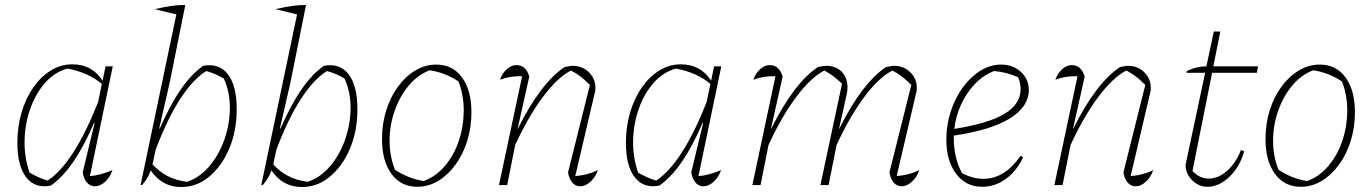

<svg xmlns="http://www.w3.org/2000/svg" viewBox="-20 -745 5524 773"><path d="M185 2Q122 15 86 -30.5Q50 -76 50 -170Q50 -236 67 -293Q84 -350 114.5 -393.5Q145 -437 185 -461.5Q225 -486 271 -486Q351 -486 393 -420L405 -478H434L342 -36Q383 -39 433 -60Q423 -31 403 -13Q383 5 362 5Q343 5 330 -10Q317 -25 313 -51L361 -250L359 -251Q318 -156 275.5 -94Q233 -32 185 2ZM99 -50Q117 -40 135 -31.5Q153 -23 172 -18Q277 -87 375 -334L390 -407Q338 -452 252 -469Q202 -456 163.5 -413.5Q125 -371 103 -310.5Q81 -250 79 -182Q77 -114 99 -50Z M546 0 690 -687 603 -708Q641 -717 669 -721Q697 -725 726 -725L664 -416L621 -228L623 -227Q666 -325 709 -386.5Q752 -448 798 -480Q862 -492 897.5 -446Q933 -400 933 -305Q933 -218 903 -147Q873 -76 822.5 -34Q772 8 710 8Q632 8 587 -59Q579 -38 571 -25.5Q563 -13 552 0ZM594 -83Q622 -53 655 -36Q688 -19 733 -13Q784 -30 823 -76Q862 -122 883.5 -183.5Q905 -245 905.5 -309.5Q906 -374 881 -429Q845 -450 810 -459Q756 -425 704.5 -345Q653 -265 607 -143Z M1032 0 1176 -687 1089 -708Q1127 -717 1155 -721Q1183 -725 1212 -725L1150 -416L1107 -228L1109 -227Q1152 -325 1195 -386.5Q1238 -448 1284 -480Q1348 -492 1383.5 -446Q1419 -400 1419 -305Q1419 -218 1389 -147Q1359 -76 1308.5 -34Q1258 8 1196 8Q1118 8 1073 -59Q1065 -38 1057 -25.5Q1049 -13 1038 0ZM1080 -83Q1108 -53 1141 -36Q1174 -19 1219 -13Q1270 -30 1309 -76Q1348 -122 1369.5 -183.5Q1391 -245 1391.5 -309.5Q1392 -374 1367 -429Q1331 -450 1296 -459Q1242 -425 1190.5 -345Q1139 -265 1093 -143Z M1660 7Q1594 7 1556 -45Q1518 -97 1518 -185Q1518 -247 1535 -301Q1552 -355 1582.5 -396.5Q1613 -438 1652.5 -461.5Q1692 -485 1737 -485Q1802 -485 1840 -433.5Q1878 -382 1878 -293Q1878 -232 1861 -177.5Q1844 -123 1813.5 -81.5Q1783 -40 1744 -16.5Q1705 7 1660 7ZM1685 -16Q1733 -33 1769.5 -75Q1806 -117 1826 -174.5Q1846 -232 1847 -295.5Q1848 -359 1826 -417Q1772 -453 1710 -462Q1662 -444 1626 -401Q1590 -358 1569.5 -300.5Q1549 -243 1548.5 -180.5Q1548 -118 1570 -62Q1621 -27 1685 -16Z M1989 0 2082 -438Q2035 -440 1993 -424Q2002 -450 2020.5 -466.5Q2039 -483 2059 -483Q2097 -483 2111 -437L2064 -227H2065Q2156 -410 2253 -475Q2264 -477 2271.5 -478.5Q2279 -480 2285 -480Q2325 -480 2351 -454Q2377 -428 2377 -393Q2377 -388 2377 -383Q2377 -378 2375 -373L2296 -36Q2346 -40 2387 -60Q2377 -31 2357 -13Q2337 5 2316 5Q2297 5 2284 -10Q2271 -25 2267 -51L2355 -403Q2333 -425 2316.5 -437.5Q2300 -450 2279 -461Q2225 -434 2166 -355Q2107 -276 2054 -161L2022 0Z M2635 2Q2572 15 2536 -30.5Q2500 -76 2500 -170Q2500 -236 2517 -293Q2534 -350 2564.5 -393.5Q2595 -437 2635 -461.5Q2675 -486 2721 -486Q2801 -486 2843 -420L2855 -478H2884L2792 -36Q2833 -39 2883 -60Q2873 -31 2853 -13Q2833 5 2812 5Q2793 5 2780 -10Q2767 -25 2763 -51L2811 -250L2809 -251Q2768 -156 2725.5 -94Q2683 -32 2635 2ZM2549 -50Q2567 -40 2585 -31.5Q2603 -23 2622 -18Q2727 -87 2825 -334L2840 -407Q2788 -452 2702 -469Q2652 -456 2613.5 -413.5Q2575 -371 2553 -310.5Q2531 -250 2529 -182Q2527 -114 2549 -50Z M3009 0 3102 -438Q3055 -440 3013 -424Q3022 -450 3040.5 -466.5Q3059 -483 3079 -483Q3117 -483 3131 -437L3084 -227H3085Q3176 -410 3273 -475Q3287 -478 3294 -479Q3301 -480 3306 -480Q3346 -480 3369 -456Q3392 -432 3392 -393Q3392 -381 3389 -366L3358 -227H3359Q3450 -410 3547 -475Q3558 -477 3565.5 -478.5Q3573 -480 3579 -480Q3619 -480 3645 -454Q3671 -428 3671 -393Q3671 -388 3671 -383Q3671 -378 3669 -373L3590 -36Q3640 -40 3681 -60Q3671 -31 3651 -13Q3631 5 3610 5Q3591 5 3578 -10Q3565 -25 3561 -51L3649 -403Q3627 -425 3610.5 -437.5Q3594 -450 3573 -461Q3519 -434 3460 -355Q3401 -276 3348 -161L3316 0H3283L3370 -408Q3350 -427 3334.5 -438.5Q3319 -450 3299 -461Q3245 -434 3186 -355Q3127 -276 3074 -161L3042 0Z M3934 7Q3869 7 3829.5 -45Q3790 -97 3790 -183Q3790 -243 3808 -297.5Q3826 -352 3857 -394Q3888 -436 3927.5 -460.5Q3967 -485 4011 -485Q4058 -485 4090 -455.5Q4122 -426 4122 -383Q4122 -315 4045.5 -268Q3969 -221 3820 -199Q3820 -193 3820 -187Q3820 -151 3828 -115.5Q3836 -80 3853 -48Q3897 -25 3939 -25Q4025 -25 4089 -118L4099 -112Q4073 -56 4029.5 -24.5Q3986 7 3934 7ZM4089 -386Q4089 -410 4079 -434Q4033 -455 3982 -459Q3938 -442 3904.5 -406.5Q3871 -371 3849.5 -324.5Q3828 -278 3822 -226Q3960 -248 4024.5 -287Q4089 -326 4089 -386Z M4225 0 4318 -438Q4271 -440 4229 -424Q4238 -450 4256.5 -466.5Q4275 -483 4295 -483Q4333 -483 4347 -437L4300 -227H4301Q4392 -410 4489 -475Q4500 -477 4507.5 -478.5Q4515 -480 4521 -480Q4561 -480 4587 -454Q4613 -428 4613 -393Q4613 -388 4613 -383Q4613 -378 4611 -373L4532 -36Q4582 -40 4623 -60Q4613 -31 4593 -13Q4573 5 4552 5Q4533 5 4520 -10Q4507 -25 4503 -51L4591 -403Q4569 -425 4552.5 -437.5Q4536 -450 4515 -461Q4461 -434 4402 -355Q4343 -276 4290 -161L4258 0Z M4841 7Q4806 7 4779.5 -19.5Q4753 -46 4753 -81L4832 -452H4757L4758 -459Q4797 -478 4837 -478L4867 -618H4893L4865 -478H5045L5040 -452H4860L4781 -57Q4809 -26 4846 -26Q4885 -26 4920.5 -57.5Q4956 -89 4976 -141L4989 -136Q4972 -74 4930 -33.5Q4888 7 4841 7Z M5217 7Q5151 7 5113 -45Q5075 -97 5075 -185Q5075 -247 5092 -301Q5109 -355 5139.5 -396.5Q5170 -438 5209.5 -461.5Q5249 -485 5294 -485Q5359 -485 5397 -433.5Q5435 -382 5435 -293Q5435 -232 5418 -177.5Q5401 -123 5370.5 -81.5Q5340 -40 5301 -16.5Q5262 7 5217 7ZM5242 -16Q5290 -33 5326.5 -75Q5363 -117 5383 -174.5Q5403 -232 5404 -295.5Q5405 -359 5383 -417Q5329 -453 5267 -462Q5219 -444 5183 -401Q5147 -358 5126.5 -300.5Q5106 -243 5105.5 -180.5Q5105 -118 5127 -62Q5178 -27 5242 -16Z"/></svg>

Font: Piazzolla Thin
Style: Italic
Weight: 100
Italic angle: -11.3°
Designer: Juan Pablo del Peral
Foundry: Huerta Tipografica
Version: Version 1.330